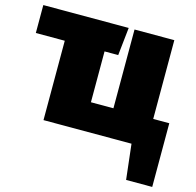

<svg xmlns="http://www.w3.org/2000/svg" viewBox="-104 -641 940 923"><g transform="rotate(15 366.0 -179.5)"><path d="M652 -142V-534H454V-142H342V-395H410L425 -534H0V-395H144V0H582L602 175H732V-142Z"/></g></svg>

Font: Fira Sans Heavy
Style: Regular
Weight: 900
Designer: bBox Type GmbH & Carrois Corporate GbR & Edenspiekermann AG
Foundry: bBox Type GmbH & Carrois Corporate GbR & Edenspiekermann AG
Version: Version 4.300;PS 004.300;hotconv 1.0.88;makeotf.lib2.5.64775